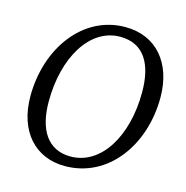

<svg xmlns="http://www.w3.org/2000/svg" viewBox="-104 -783 868 896"><g transform="rotate(15 330.0 -335.0)"><path d="M287 15C496 15 636 -179 636 -409C636 -577 542 -685 394 -685C189 -685 48 -491 48 -259C48 -90 143 15 287 15ZM301 -35C188 -35 137 -125 137 -257C137 -471 236 -635 382 -635C497 -635 547 -547 547 -411C547 -198 448 -35 301 -35Z"/></g></svg>

Font: Source Serif 4 Variable
Style: Italic
Weight: 400
Italic angle: -12°
Designer: Frank Grießhammer
Foundry: Adobe Systems Incorporated
Version: Version 4.004;hotconv 1.0.116;makeotfexe 2.5.65601